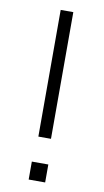

<svg xmlns="http://www.w3.org/2000/svg" viewBox="-85 -771 438 812"><g transform="rotate(10 134.5 -365.0)"><path d="M162.1 -186H107.9V-730H162.1ZM169.9 0H99.1V-77.1H169.9Z"/></g></svg>

Font: Sora ExtraLight
Style: Regular
Weight: 200
Designer: Jonathan Barnbrook, Julián Moncada
Foundry: Barnbrook Fonts
Version: Version 2.000